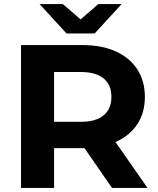

<svg xmlns="http://www.w3.org/2000/svg" viewBox="-20 -921 775 941"><path d="M529 0 394 -195H386H245V0H83V-700H386Q479 -700 547.5 -669Q616 -638 653 -581Q690 -524 690 -446Q690 -368 652.5 -311.5Q615 -255 546 -225L703 0ZM377 -568H245V-324H377Q450 -324 488 -356Q526 -388 526 -446Q526 -505 488 -536.5Q450 -568 377 -568ZM576 -901 444 -757H306L174 -901H288L375 -826L462 -901Z"/></svg>

Font: Montserrat-Bold
Style: Bold
Weight: 700
Version: Version 7.200